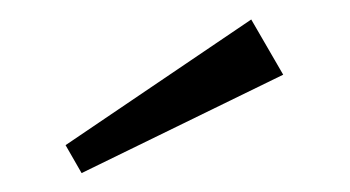

<svg xmlns="http://www.w3.org/2000/svg" viewBox="-20 -707 365 200"><path d="M275 -629.2 241.7 -686.7 48.3 -555.8 65 -526.7Z"/></svg>

Font: BoonHome
Style: Book
Weight: 400
Designer: Sungsit Sawaiwan
Foundry: Sungsit Sawaiwan
Version: Version 0.2